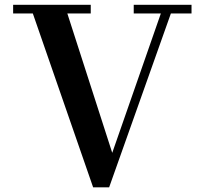

<svg xmlns="http://www.w3.org/2000/svg" viewBox="-20 -770 856 804"><path d="M450 -130 262 -713.5H360V-750H35V-713.5H117.5L370 14.5H437L695.5 -713.5H782V-750H540V-713.5H653.5Z"/></svg>

Font: Bodoni* 06pt Medium
Style: Regular
Weight: 500
Version: Version 2.3